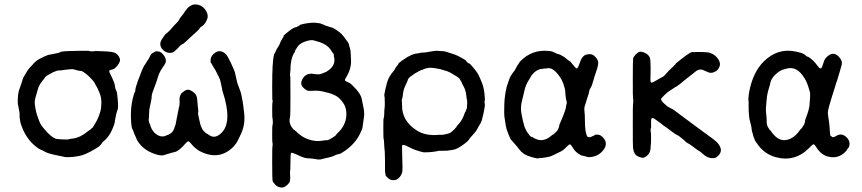

<svg xmlns="http://www.w3.org/2000/svg" viewBox="-20 -672 3869 862"><path d="M199 -426 216 -429 221 -430Q221 -430 234.5 -433Q248 -436 249 -437Q252 -442 298 -443Q344 -444 345 -444Q346 -444 364.5 -444Q383 -444 382.5 -443Q382 -442 387.5 -441.5Q393 -441 399 -441.5Q405 -442 405.5 -442.5Q406 -443 409 -443Q412 -443 449.5 -441.5Q487 -440 497.5 -434Q508 -428 513.5 -418.5Q519 -409 519 -404Q519 -399 518.5 -398.5Q518 -398 516 -392Q514 -386 507 -377Q494 -361 482.5 -359.5Q471 -358 470.5 -353.5Q470 -349 475 -340Q494 -302 495.5 -289Q497 -276 498 -274Q499 -272 501 -267.5Q503 -263 504.5 -258.5Q506 -254 509 -220Q512 -186 507 -177Q506 -176 505 -171.5Q504 -167 502 -160Q500 -153 498 -141Q496 -129 495.5 -126.5Q495 -124 494.5 -119.5Q494 -115 485 -93.5Q476 -72 464 -57Q452 -42 447 -39.5Q442 -37 435.5 -26.5Q429 -16 409.5 -4.5Q390 7 384.5 9.5Q379 12 364.5 19Q350 26 331.5 29Q313 32 308 32.5Q303 33 289.5 33.5Q276 34 272 33Q268 32 263 31Q258 30 226.5 23.5Q195 17 180.5 8.5Q166 0 162 -0.5Q158 -1 145 -11Q93 -50 72 -121Q70 -130 70 -132Q70 -134 69 -139Q68 -144 68 -156Q68 -168 66 -175Q64 -182 64 -185Q64 -188 63 -191.5Q62 -195 61.5 -199Q61 -203 60.5 -203.5Q60 -204 60 -205Q58 -252 69 -277Q70 -281 70.5 -281.5Q71 -282 72 -285.5Q73 -289 76.5 -299Q80 -309 81.5 -315Q83 -321 86 -326L104 -356Q113 -368 121.5 -376.5Q130 -385 130 -386Q130 -387 141 -396.5Q152 -406 174 -416Q196 -426 199 -426ZM173 -312Q155 -291 150 -271.5Q145 -252 143.5 -248.5Q142 -245 140.5 -239Q139 -233 137 -223.5Q135 -214 136.5 -202.5Q138 -191 139.5 -183Q141 -175 142 -171Q148 -149 149.5 -146.5Q151 -144 154 -134Q161 -113 174.5 -98Q188 -83 189 -81Q190 -79 199 -71Q220 -50 236.5 -48Q253 -46 269 -46H286Q293 -49 308 -50Q342 -55 375 -83Q379 -87 381 -87Q383 -87 388 -92.5Q393 -98 394.5 -98Q396 -98 397.5 -101.5Q399 -105 404.5 -113Q410 -121 412.5 -126.5Q415 -132 416 -133.5Q417 -135 419.5 -141Q422 -147 422.5 -148Q423 -149 427.5 -162Q432 -175 432.5 -180.5Q433 -186 433.5 -186.5Q434 -187 435 -205Q436 -233 428 -252Q420 -271 418.5 -274.5Q417 -278 415 -281Q413 -284 410 -289.5Q407 -295 406 -297Q405 -299 401.5 -304.5Q398 -310 391.5 -316.5Q385 -323 382 -326.5Q379 -330 371 -336.5Q363 -343 361.5 -344Q360 -345 353.5 -349.5Q347 -354 340 -354Q333 -354 320.5 -358Q308 -362 303.5 -361.5Q299 -361 291 -360.5Q283 -360 279.5 -359.5Q276 -359 271 -358.5Q266 -358 261 -357Q256 -356 251 -356Q246 -356 241 -355.5Q236 -355 230.5 -352.5Q225 -350 221.5 -349Q218 -348 210 -343Q202 -338 193 -333.5Q184 -329 182 -324.5Q180 -320 173 -312Z M629 -379 636 -390Q636 -390 639 -395Q642 -400 645 -404Q648 -408 650 -412.5Q652 -417 652.5 -418Q653 -419 654 -421Q655 -423 656.5 -425Q658 -427 657.5 -427.5Q657 -428 661 -431Q667 -435 667 -435Q667 -435 672 -437.5Q677 -440 677 -441Q698 -445 711 -429Q735 -402 717 -379Q715 -377 711.5 -371Q708 -365 703 -358Q693 -341 689 -326Q685 -311 675 -285Q661 -250 661 -240Q661 -230 658.5 -220Q656 -210 655 -202.5Q654 -195 652 -189Q650 -183 649.5 -163Q649 -143 648 -138.5Q647 -134 648 -129Q650 -119 651.5 -117.5Q653 -116 656 -105Q664 -82 682 -69Q707 -52 729 -65L733 -66L738 -68Q746 -74 746 -73Q746 -72 750 -76.5Q754 -81 754.5 -81Q755 -81 758 -86Q761 -91 761 -92.5Q761 -94 762.5 -97Q764 -100 764.5 -102Q765 -104 767 -109Q769 -114 769.5 -119Q770 -124 772.5 -135Q775 -146 777 -158Q779 -170 780 -173Q781 -176 782 -183.5Q783 -191 784 -192Q785 -193 786 -203.5Q787 -214 786 -223.5Q785 -233 788.5 -240.5Q792 -248 792.5 -250.5Q793 -253 807 -263Q821 -273 834 -267Q863 -253 865 -229Q867 -205 868 -195Q869 -185 870 -177.5Q871 -170 869.5 -166.5Q868 -163 872.5 -144Q877 -125 878.5 -117.5Q880 -110 885 -99Q890 -88 893 -85.5Q896 -83 900 -78.5Q904 -74 907 -73Q910 -72 920 -65Q946 -47 975 -76Q1024 -125 980 -260Q976 -273 977 -273Q978 -273 976 -278.5Q974 -284 974.5 -284Q975 -284 974 -287.5Q973 -291 973 -292.5Q973 -294 972.5 -294.5Q972 -295 970 -305.5Q968 -316 963 -325.5Q958 -335 957 -337Q956 -339 955.5 -340Q955 -341 952.5 -346.5Q950 -352 946.5 -358Q943 -364 940 -368.5Q937 -373 936.5 -374Q936 -375 933.5 -379.5Q931 -384 930.5 -385.5Q930 -387 927.5 -388.5Q925 -390 925.5 -403.5Q926 -417 938 -429Q966 -456 995 -428Q1003 -419 1018.5 -385.5Q1034 -352 1034.5 -347.5Q1035 -343 1037.5 -334.5Q1040 -326 1042.5 -312Q1045 -298 1050 -287Q1061 -259 1063 -249.5Q1065 -240 1065.5 -236.5Q1066 -233 1067 -228Q1068 -223 1069 -219Q1070 -215 1071.5 -203Q1073 -191 1075 -174Q1084 -116 1061 -69Q1056 -58 1052 -50Q1034 -8 991 14Q945 37 888 12Q859 0 837 -28Q829 -38 825 -37.5Q821 -37 812 -27Q784 6 764.5 10.5Q745 15 742 16.5Q739 18 732 19.5Q725 21 718 24Q704 29 677 20Q625 3 599 -37Q593 -46 593 -48Q593 -50 588.5 -59Q584 -68 580 -79.5Q576 -91 573.5 -94.5Q571 -98 569 -121Q563 -196 584 -257Q586 -257 587 -262.5Q588 -268 588 -270Q587 -274 598 -306Q619 -364 629 -380Q629 -379 629 -379ZM726 -521 741 -534 762 -558Q762 -558 771 -567Q780 -576 783 -581.5Q786 -587 787.5 -589.5Q789 -592 789 -592Q789 -592 792 -595.5Q795 -599 795 -599.5Q795 -600 802.5 -609Q810 -618 811 -620L809 -618L806 -616Q812 -623 815.5 -627Q819 -631 819 -632Q819 -633 828 -641Q847 -657 872 -650Q893 -644 906 -622Q918 -601 908 -581Q898 -561 888.5 -555.5Q879 -550 876.5 -545Q874 -540 863 -530Q852 -520 844 -513Q805 -476 803.5 -476Q802 -476 799 -474Q796 -472 792 -469.5Q788 -467 779 -456Q763 -439 754 -436Q729 -430 710.5 -449.5Q692 -469 705 -493Q709 -500 716.5 -510.5Q724 -521 726 -521Z M1241 -487 1254 -510Q1250 -510 1262 -520Q1297 -550 1310 -550L1313 -551Q1312 -552 1318 -554Q1324 -556 1324.5 -558.5Q1325 -561 1344 -565Q1379 -572 1400 -569.5Q1421 -567 1421 -566Q1421 -565 1426.5 -563.5Q1432 -562 1432.5 -561.5Q1433 -561 1436 -559.5Q1439 -558 1442 -557Q1445 -556 1448.5 -555Q1452 -554 1456 -552.5Q1460 -551 1461 -551L1474 -547Q1508 -529 1523 -508Q1546 -479 1546.5 -473Q1547 -467 1550.5 -458Q1554 -449 1554.5 -432.5Q1555 -416 1556 -402Q1558 -363 1533 -323Q1525 -311 1532 -308Q1534 -307 1536.5 -305.5Q1539 -304 1540 -304L1550 -299Q1552 -299 1562 -289Q1602 -251 1605 -223Q1607 -211 1610 -198Q1617 -168 1614.5 -151Q1612 -134 1611.5 -128.5Q1611 -123 1609.5 -114.5Q1608 -106 1607.5 -99.5Q1607 -93 1595 -69Q1575 -28 1529 5Q1509 19 1500.5 20Q1492 21 1483.5 25.5Q1475 30 1468.5 31.5Q1462 33 1458 34.5Q1454 36 1447 37Q1440 38 1434 40Q1416 46 1404.5 43.5Q1393 41 1389.5 41Q1386 41 1380 40Q1374 39 1369 39Q1350 40 1323 27Q1290 11 1287 14.5Q1284 18 1284 52Q1284 86 1283.5 88.5Q1283 91 1282.5 93Q1282 95 1282 105Q1282 115 1282.5 115.5Q1283 116 1283 125Q1283 134 1281.5 141Q1280 148 1272 156Q1257 170 1247 170Q1229 170 1217.5 159Q1206 148 1204 140Q1202 132 1202 58.5Q1202 -15 1203 -15Q1204 -15 1204 -23Q1204 -31 1203 -32Q1202 -33 1202 -70Q1202 -107 1203 -108.5Q1204 -110 1204.5 -116Q1205 -122 1205 -122.5Q1205 -123 1205 -125.5Q1205 -128 1204 -137Q1203 -146 1202.5 -147Q1202 -148 1202 -179.5Q1202 -211 1203.5 -214Q1205 -217 1204 -221Q1203 -225 1202.5 -225.5Q1202 -226 1202 -287Q1202 -396 1210 -425Q1211 -431 1212 -430.5Q1213 -430 1215 -435.5Q1217 -441 1217.5 -441Q1218 -441 1219 -444.5Q1220 -448 1221 -448.5Q1222 -449 1222.5 -451.5Q1223 -454 1223.5 -454Q1224 -454 1225.5 -456.5Q1227 -459 1231.5 -466Q1236 -473 1236 -476ZM1397 -488Q1382 -495 1361 -489Q1328 -480 1316.5 -463Q1305 -446 1305 -444.5Q1305 -443 1304 -440.5Q1303 -438 1303 -437.5Q1303 -437 1298 -430Q1284 -404 1284 -358Q1284 -355 1283 -348.5Q1282 -342 1282 -336.5Q1282 -331 1282.5 -330Q1283 -329 1283.5 -327Q1284 -325 1284 -238.5Q1284 -152 1282 -146Q1274 -115 1299 -90Q1302 -88 1302.5 -88Q1303 -88 1315 -77Q1349 -44 1399 -39Q1415 -38 1428 -40.5Q1441 -43 1447.5 -42.5Q1454 -42 1470.5 -52.5Q1487 -63 1488.5 -65.5Q1490 -68 1490 -68.5Q1490 -69 1494 -73Q1532 -107 1535 -153Q1537 -187 1520.5 -210.5Q1504 -234 1486 -243Q1468 -252 1454.5 -255Q1441 -258 1440.5 -258.5Q1440 -259 1426 -262Q1406 -266 1386 -264.5Q1366 -263 1361 -265Q1356 -267 1353 -269.5Q1350 -272 1349 -272Q1348 -272 1342 -278Q1328 -292 1334 -308Q1345 -339 1375 -341Q1382 -342 1382.5 -341Q1383 -340 1396 -339Q1415 -337 1423.5 -341Q1432 -345 1438.5 -347Q1445 -349 1453 -355Q1490 -380 1479 -419Q1478 -423 1479 -423.5Q1480 -424 1477.5 -429.5Q1475 -435 1474 -434.5Q1473 -434 1467 -445Q1449 -475 1401 -487Q1398 -488 1397 -488Z M1938 -444Q1973 -443 1981.5 -440Q1990 -437 2005.5 -432.5Q2021 -428 2036 -421Q2072 -403 2073 -398Q2073 -397 2079 -391.5Q2085 -386 2086.5 -387Q2088 -388 2100 -374Q2125 -346 2133 -326Q2141 -306 2143 -302Q2152 -280 2155 -252.5Q2158 -225 2156 -218Q2154 -211 2156.5 -206.5Q2159 -202 2151 -164Q2143 -126 2137 -117.5Q2131 -109 2123.5 -94.5Q2116 -80 2101.5 -65Q2087 -50 2085 -45Q2083 -40 2066 -27Q2034 -3 2017 0Q2013 0 2002 2.5Q1991 5 1968 5H1950Q1924 12 1882 12Q1843 3 1816 -11.5Q1789 -26 1786 -20Q1784 -16 1786 36.5Q1788 89 1786 99Q1784 112 1773 124.5Q1762 137 1747 137Q1732 137 1721.5 127Q1711 117 1711.5 116Q1712 115 1710 108Q1708 101 1708.5 79Q1709 57 1708.5 50Q1708 43 1708 28Q1708 13 1707.5 10Q1707 7 1706.5 -1Q1706 -9 1705.5 -10Q1705 -11 1704.5 -28.5Q1704 -46 1702.5 -47.5Q1701 -49 1701 -94.5Q1701 -140 1702 -141Q1705 -144 1705 -159.5Q1705 -175 1705.5 -177Q1706 -179 1706.5 -185Q1707 -191 1707.5 -198Q1708 -205 1707.5 -215.5Q1707 -226 1707 -232.5Q1707 -239 1705.5 -241Q1704 -243 1710.5 -273Q1717 -303 1724 -318Q1731 -333 1732 -333Q1733 -333 1735.5 -338Q1738 -343 1738.5 -343Q1739 -343 1740.5 -345Q1742 -347 1745.5 -351Q1749 -355 1750.5 -357.5Q1752 -360 1753 -362Q1754 -364 1754 -364.5Q1754 -365 1756.5 -368Q1759 -371 1759.5 -372.5Q1760 -374 1764 -378Q1768 -382 1768 -385Q1768 -388 1790 -403.5Q1812 -419 1827 -425Q1842 -431 1844.5 -431Q1847 -431 1852.5 -432Q1858 -433 1859.5 -433Q1861 -433 1866 -434.5Q1871 -436 1880 -436Q1889 -436 1901 -438.5Q1913 -441 1922.5 -442Q1932 -443 1932.5 -443.5Q1933 -444 1938 -444ZM1932 -366Q1902 -372 1877 -359Q1875 -359 1871 -357.5Q1867 -356 1864 -354Q1861 -352 1853 -348Q1845 -344 1838 -339Q1831 -334 1827 -331Q1814 -323 1811.5 -314.5Q1809 -306 1803 -294Q1791 -270 1789.5 -252.5Q1788 -235 1785.5 -229Q1783 -223 1784 -219.5Q1785 -216 1785 -199Q1784 -130 1850 -87Q1891 -60 1955 -67Q1959 -67 1959.5 -66.5Q1960 -66 1966 -67Q1972 -68 1974 -68Q1976 -68 1979 -69Q1982 -70 1987 -71Q2000 -73 2008.5 -81Q2017 -89 2019.5 -91Q2022 -93 2022 -94Q2022 -95 2026 -98.5Q2030 -102 2029.5 -103Q2029 -104 2038 -114Q2056 -132 2067 -166Q2068 -169 2069 -169Q2070 -169 2071.5 -174.5Q2073 -180 2074 -180Q2077 -185 2077.5 -206.5Q2078 -228 2075 -227V-230Q2072 -265 2063 -281Q2054 -297 2053 -301Q2052 -305 2048.5 -309.5Q2045 -314 2045 -314Q2045 -319 2038 -323.5Q2031 -328 2028.5 -330Q2026 -332 2024 -332.5Q2022 -333 2015 -338Q1997 -350 1981.5 -354Q1966 -358 1961.5 -360Q1957 -362 1952 -362.5Q1947 -363 1932 -366Z M2314 -395Q2368 -452 2446 -443Q2457 -442 2459.5 -440.5Q2462 -439 2466.5 -437.5Q2471 -436 2476 -433Q2481 -430 2484.5 -429.5Q2488 -429 2489.5 -428.5Q2491 -428 2494.5 -426.5Q2498 -425 2508 -419Q2518 -413 2519.5 -411Q2521 -409 2525 -406.5Q2529 -404 2533 -400.5Q2537 -397 2537.5 -397.5Q2538 -398 2541 -395Q2549 -386 2556 -377Q2568 -362 2571.5 -365Q2575 -368 2580.5 -383.5Q2586 -399 2588 -403Q2598 -424 2613 -427Q2636 -433 2649 -420.5Q2662 -408 2665 -397Q2668 -384 2658.5 -356.5Q2649 -329 2643 -307.5Q2637 -286 2635 -283.5Q2633 -281 2632 -278.5Q2631 -276 2628.5 -272Q2626 -268 2625 -261Q2624 -254 2621 -245.5Q2618 -237 2613.5 -222Q2609 -207 2607 -201Q2602 -189 2604 -173.5Q2606 -158 2606 -129Q2606 -77 2617 -59Q2619 -56 2625.5 -56Q2632 -56 2634.5 -58Q2637 -60 2638.5 -60Q2640 -60 2645 -62.5Q2650 -65 2651 -66.5Q2652 -68 2663 -67.5Q2674 -67 2683 -59Q2711 -34 2693 -4Q2671 29 2632 33Q2623 34 2619 33Q2615 32 2609.5 30.5Q2604 29 2601 28Q2598 27 2593 26.5Q2588 26 2574 16Q2560 6 2553 -7Q2543 -24 2538.5 -24Q2534 -24 2521.5 -10.5Q2509 3 2498 8Q2487 13 2482.5 15.5Q2478 18 2473.5 20Q2469 22 2458.5 27Q2448 32 2439 33Q2430 34 2424.5 35.5Q2419 37 2409.5 37Q2400 37 2400 38Q2397 42 2368 33.5Q2339 25 2328.5 16Q2318 7 2318 7Q2318 7 2318 6Q2318 5 2313.5 1Q2309 -3 2305.5 -8.5Q2302 -14 2293 -23.5Q2284 -33 2280 -38.5Q2276 -44 2274.5 -44Q2273 -44 2263 -68.5Q2253 -93 2251 -106.5Q2249 -120 2248.5 -123Q2248 -126 2247 -133Q2246 -140 2244.5 -148.5Q2243 -157 2244 -199.5Q2245 -242 2255 -283L2268 -321L2269 -323L2275 -335Q2276 -334 2278 -338Q2280 -342 2281 -343Q2282 -344 2282.5 -345.5Q2283 -347 2283.5 -347Q2284 -347 2285 -348.5Q2286 -350 2287 -351Q2288 -352 2290.5 -355.5Q2293 -359 2297 -367Q2301 -375 2301 -375L2302 -376Q2301 -376 2303.5 -379Q2306 -382 2306 -382.5Q2306 -383 2309.5 -387.5Q2313 -392 2312.5 -392.5Q2312 -393 2314 -395ZM2355 -314Q2340 -291 2334.5 -265Q2329 -239 2328 -237.5Q2327 -236 2325.5 -228Q2324 -220 2323 -217Q2316 -190 2321 -163Q2326 -136 2327 -132.5Q2328 -129 2331 -117Q2337 -89 2355 -68Q2357 -65 2357 -65Q2357 -65 2359 -63L2357 -65Q2359 -63 2359 -62.5Q2359 -62 2360 -61.5Q2361 -61 2364.5 -58.5Q2368 -56 2369.5 -56.5Q2371 -57 2374 -54Q2382 -49 2394 -45Q2425 -36 2457 -64Q2461 -68 2462.5 -67.5Q2464 -67 2467.5 -71Q2471 -75 2471.5 -75Q2472 -75 2478 -81Q2484 -87 2484.5 -90Q2485 -93 2486.5 -94.5Q2488 -96 2488 -97.5Q2488 -99 2490 -104.5Q2492 -110 2491 -110Q2490 -110 2493 -115.5Q2496 -121 2508 -151Q2520 -181 2521 -191.5Q2522 -202 2522.5 -202Q2523 -202 2523 -203Q2526 -211 2523.5 -218.5Q2521 -226 2520.5 -231Q2520 -236 2519 -244Q2518 -252 2518 -257Q2518 -271 2509 -297L2507 -301Q2502 -315 2495 -324.5Q2488 -334 2486.5 -336.5Q2485 -339 2477.5 -347Q2470 -355 2460.5 -361Q2451 -367 2437.5 -365.5Q2424 -364 2418.5 -363.5Q2413 -363 2407 -362Q2401 -361 2390.5 -355.5Q2380 -350 2371.5 -339.5Q2363 -329 2363.5 -328.5Q2364 -328 2355 -314Z M2923 -309 2953 -326Q2954 -326 2955.5 -327Q2957 -328 2958 -328.5Q2959 -329 2966 -336Q2985 -358 2995.5 -367Q3006 -376 3005.5 -376.5Q3005 -377 3009 -380Q3013 -383 3013 -385Q3012 -386 3034 -403Q3085 -444 3092 -438Q3093 -437 3098.5 -438Q3104 -439 3126.5 -438.5Q3149 -438 3153.5 -437Q3158 -436 3159 -436.5Q3160 -437 3161.5 -436.5Q3163 -436 3166 -435Q3183 -430 3195 -418Q3220 -392 3209 -370Q3203 -357 3192 -351Q3181 -345 3172 -345Q3163 -345 3148 -352.5Q3133 -360 3127 -360Q3115 -360 3107 -354Q3099 -348 3096 -345.5Q3093 -343 3087.5 -338.5Q3082 -334 3078.5 -331.5Q3075 -329 3068 -323.5Q3061 -318 3056 -314Q3051 -310 3044.5 -304.5Q3038 -299 3035 -296.5Q3032 -294 3027 -290.5Q3022 -287 3020 -285.5Q3018 -284 3017.5 -283.5Q3017 -283 3016.5 -283.5Q3016 -284 3007.5 -278Q2999 -272 2988 -265.5Q2977 -259 2962.5 -244.5Q2948 -230 2947.5 -227.5Q2947 -225 2951.5 -218.5Q2956 -212 2961 -208Q2966 -204 2971 -199Q2976 -194 2981 -191.5Q2986 -189 2990 -186.5Q2994 -184 2995.5 -184Q2997 -184 3004 -179Q3011 -174 3014.5 -171.5Q3018 -169 3021 -166.5Q3024 -164 3037.5 -154Q3051 -144 3062 -136Q3073 -128 3081.5 -121.5Q3090 -115 3108.5 -101.5Q3127 -88 3129 -86.5Q3131 -85 3135.5 -81.5Q3140 -78 3170 -56.5Q3200 -35 3208 -22Q3230 11 3195 35Q3190 38 3180 38Q3156 39 3132 16Q3125 9 3119 6Q3113 3 3107.5 -1.5Q3102 -6 3098 -8.5Q3094 -11 3086 -17.5Q3078 -24 3070.5 -27.5Q3063 -31 3055.5 -38.5Q3048 -46 3043.5 -49Q3039 -52 3033 -57.5Q3027 -63 3020.5 -65.5Q3014 -68 3001.5 -77.5Q2989 -87 2981.5 -92.5Q2974 -98 2969 -101.5Q2964 -105 2961 -107Q2958 -109 2952.5 -113.5Q2947 -118 2942.5 -121.5Q2938 -125 2925 -134Q2908 -147 2905 -139.5Q2902 -132 2903 -115Q2904 -98 2902.5 -97.5Q2901 -97 2901 -88Q2901 -79 2902 -78Q2903 -77 2903 -51Q2903 -25 2902 -21.5Q2901 -18 2901 -9Q2900 11 2890 22Q2874 39 2861 36Q2837 30 2830.5 18.5Q2824 7 2823.5 0Q2823 -7 2822 -9Q2821 -11 2821 -108Q2821 -205 2822 -206Q2823 -207 2823 -218.5Q2823 -230 2822 -230.5Q2821 -231 2821 -316Q2821 -401 2822.5 -409Q2824 -417 2833.5 -427Q2843 -437 2850.5 -439Q2858 -441 2858.5 -440Q2859 -439 2864 -438.5Q2869 -438 2869 -437.5Q2869 -437 2874 -435Q2892 -428 2898 -412Q2901 -402 2901 -366Q2901 -330 2900.5 -327Q2900 -324 2900 -317Q2900 -305 2902.5 -302.5Q2905 -300 2909.5 -302Q2914 -304 2915 -304.5Q2916 -305 2919.5 -307Q2923 -309 2923 -309Z M3408 -395Q3472 -459 3555 -440Q3587 -433 3594.5 -425.5Q3602 -418 3604 -418Q3606 -418 3610 -416Q3631 -402 3643.5 -385.5Q3656 -369 3658.5 -367Q3661 -365 3663.5 -365Q3666 -365 3668 -367Q3670 -369 3670.5 -371Q3671 -373 3673 -378Q3675 -383 3679 -396Q3683 -409 3695 -419Q3725 -446 3752 -410Q3763 -396 3758.5 -379.5Q3754 -363 3749 -346.5Q3744 -330 3741.5 -321Q3739 -312 3737 -307Q3735 -302 3733.5 -297.5Q3732 -293 3730 -285.5Q3728 -278 3724 -266Q3720 -254 3716 -241Q3712 -228 3709 -218Q3706 -208 3704 -201Q3702 -194 3701 -190Q3700 -186 3698 -177Q3696 -168 3697 -159.5Q3698 -151 3698.5 -149Q3699 -147 3699.5 -141Q3700 -135 3701 -131.5Q3702 -128 3702.5 -121.5Q3703 -115 3704.5 -100.5Q3706 -86 3706 -78Q3707 -61 3710 -61Q3713 -61 3714.5 -58.5Q3716 -56 3720.5 -56Q3725 -56 3735 -62Q3761 -78 3784 -52Q3794 -41 3794 -27.5Q3794 -14 3789 -8.5Q3784 -3 3782 1Q3780 5 3775 10Q3744 41 3702 32Q3666 25 3643 -14Q3637 -24 3632.5 -24Q3628 -24 3614 -9Q3549 58 3460 33Q3414 19 3385 -19Q3368 -42 3367.5 -46Q3367 -50 3364.5 -55Q3362 -60 3362 -62Q3362 -64 3359 -73Q3356 -82 3356 -83Q3356 -84 3355.5 -85.5Q3355 -87 3355 -89Q3355 -91 3354.5 -92.5Q3354 -94 3353.5 -100.5Q3353 -107 3348.5 -122.5Q3344 -138 3343 -151.5Q3342 -165 3341.5 -170.5Q3341 -176 3341 -189.5Q3341 -203 3341 -210Q3341 -217 3341 -220L3339 -222Q3340 -224 3340.5 -234.5Q3341 -245 3344 -262Q3361 -348 3408 -395ZM3593 -319Q3559 -377 3512 -364Q3509 -363 3504 -362Q3486 -358 3470 -345Q3440 -321 3437 -292Q3436 -288 3432 -275.5Q3428 -263 3426 -252.5Q3424 -242 3423.5 -240Q3423 -238 3422.5 -230.5Q3422 -223 3421 -215Q3417 -181 3419.5 -163.5Q3422 -146 3422 -132Q3421 -112 3428.5 -100Q3436 -88 3436.5 -88.5Q3437 -89 3440 -85Q3479 -25 3530 -50Q3554 -62 3572 -89Q3576 -94 3578 -95Q3580 -96 3583 -102Q3586 -108 3588.5 -110.5Q3591 -113 3591 -115Q3591 -117 3593 -121.5Q3595 -126 3594 -127Q3593 -128 3597 -139Q3615 -185 3615 -208Q3615 -217 3616 -220L3617 -239V-256Q3614 -266 3612.5 -270.5Q3611 -275 3609.5 -281Q3608 -287 3607.5 -287Q3607 -287 3604 -296.5Q3601 -306 3593 -319Z"/></svg>

Font: TT2020 Style E
Style: Regular
Weight: 400
Version: Version 00.2